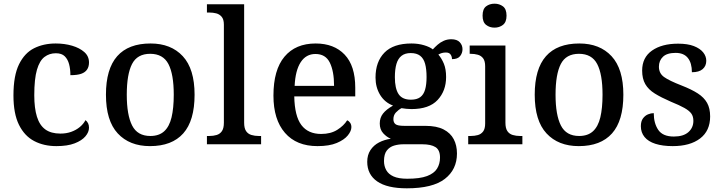

<svg xmlns="http://www.w3.org/2000/svg" viewBox="-20 -783 3915 1042"><path d="M286 10Q218 10 165.5 -17.5Q113 -45 83 -105.5Q53 -166 53 -265Q53 -373 83.5 -434.5Q114 -496 165.5 -521.5Q217 -547 282 -547Q330 -547 371 -535Q412 -523 437.5 -500.5Q463 -478 463 -444Q463 -421 452.5 -405.5Q442 -390 420.5 -382.5Q399 -375 362 -375Q362 -408 355 -434.5Q348 -461 331.5 -477.5Q315 -494 283 -494Q248 -494 221.5 -474Q195 -454 180.5 -404.5Q166 -355 166 -266Q166 -196 180.5 -149.5Q195 -103 226 -80.5Q257 -58 308 -58Q340 -58 366.5 -67.5Q393 -77 413 -93.5Q433 -110 444 -131Q453 -124 458 -114Q463 -104 463 -90Q463 -66 443.5 -43Q424 -20 385 -5Q346 10 286 10Z M794 10Q683 10 619 -59Q555 -128 555 -269Q555 -409 616 -478Q677 -547 797 -547Q908 -547 972 -478Q1036 -409 1036 -269Q1036 -128 974.5 -59Q913 10 794 10ZM796 -45Q843 -45 871 -70.5Q899 -96 911 -146Q923 -196 923 -269Q923 -380 894 -435.5Q865 -491 795 -491Q725 -491 696.5 -435.5Q668 -380 668 -269Q668 -159 697 -102Q726 -45 796 -45Z M1103 0V-45H1116Q1138 -45 1156 -50.5Q1174 -56 1184.5 -71.5Q1195 -87 1195 -117V-649Q1195 -678 1183 -692Q1171 -706 1153.5 -710.5Q1136 -715 1116 -715H1103V-760H1305V-117Q1305 -87 1315.5 -71.5Q1326 -56 1344.5 -50.5Q1363 -45 1384 -45H1397V0Z M1703 10Q1589 10 1526.5 -62Q1464 -134 1464 -264Q1464 -404 1524 -475.5Q1584 -547 1693 -547Q1793 -547 1850.5 -486.5Q1908 -426 1908 -307V-260H1577Q1579 -153 1615.5 -104.5Q1652 -56 1723 -56Q1775 -56 1810.5 -78.5Q1846 -101 1864 -130Q1873 -127 1880 -117Q1887 -107 1887 -93Q1887 -72 1867.5 -48Q1848 -24 1807.5 -7Q1767 10 1703 10ZM1793 -317Q1793 -396 1770 -443Q1747 -490 1692 -490Q1641 -490 1612 -445.5Q1583 -401 1579 -317Z M2188 239Q2081 239 2027 201.5Q1973 164 1973 95Q1973 58 1990.5 31.5Q2008 5 2037 -10Q2066 -25 2101 -30Q2079 -39 2060 -59.5Q2041 -80 2041 -113Q2041 -144 2058.5 -166.5Q2076 -189 2113 -210Q2068 -227 2043 -268Q2018 -309 2018 -362Q2018 -448 2066.5 -497.5Q2115 -547 2213 -547Q2250 -547 2281.5 -537.5Q2313 -528 2329 -515Q2340 -527 2354.5 -540Q2369 -553 2388 -561.5Q2407 -570 2429 -570Q2460 -570 2475 -554Q2490 -538 2490 -516Q2490 -495 2477 -478.5Q2464 -462 2433 -462Q2433 -476 2425.5 -487Q2418 -498 2400 -498Q2387 -498 2377.5 -495Q2368 -492 2359 -487Q2377 -466 2389 -437Q2401 -408 2401 -365Q2401 -290 2355 -240.5Q2309 -191 2213 -191Q2201 -191 2185 -192.5Q2169 -194 2159 -196Q2142 -187 2128.5 -172.5Q2115 -158 2115 -136Q2115 -118 2126.5 -109Q2138 -100 2174 -100H2288Q2350 -100 2387.5 -80.5Q2425 -61 2442.5 -27.5Q2460 6 2460 50Q2460 137 2394 188Q2328 239 2188 239ZM2190 187Q2259 187 2297.5 172.5Q2336 158 2352 132Q2368 106 2368 72Q2368 31 2343.5 15.5Q2319 0 2272 0H2169Q2143 0 2119 7Q2095 14 2079.5 33.5Q2064 53 2064 91Q2064 118 2076 140Q2088 162 2115.5 174.5Q2143 187 2190 187ZM2210 -242Q2242 -242 2260.5 -255.5Q2279 -269 2287 -296.5Q2295 -324 2295 -365Q2295 -408 2287 -437Q2279 -466 2260 -480.5Q2241 -495 2209 -495Q2178 -495 2159 -480Q2140 -465 2131.5 -436Q2123 -407 2123 -364Q2123 -303 2143 -272.5Q2163 -242 2210 -242Z M2521 0V-45H2534Q2556 -45 2573.5 -50Q2591 -55 2602 -69.5Q2613 -84 2613 -113V-423Q2613 -452 2602 -466.5Q2591 -481 2573 -486Q2555 -491 2534 -491H2529V-536H2723V-117Q2723 -87 2733.5 -71.5Q2744 -56 2762.5 -50.5Q2781 -45 2802 -45H2815V0ZM2664 -633Q2637 -633 2618 -648Q2599 -663 2599 -698Q2599 -734 2618 -748.5Q2637 -763 2664 -763Q2690 -763 2709.5 -748.5Q2729 -734 2729 -698Q2729 -663 2709.5 -648Q2690 -633 2664 -633Z M3121 10Q3010 10 2946 -59Q2882 -128 2882 -269Q2882 -409 2943 -478Q3004 -547 3124 -547Q3235 -547 3299 -478Q3363 -409 3363 -269Q3363 -128 3301.5 -59Q3240 10 3121 10ZM3123 -45Q3170 -45 3198 -70.5Q3226 -96 3238 -146Q3250 -196 3250 -269Q3250 -380 3221 -435.5Q3192 -491 3122 -491Q3052 -491 3023.5 -435.5Q2995 -380 2995 -269Q2995 -159 3024 -102Q3053 -45 3123 -45Z M3631 10Q3576 10 3537 -2.5Q3498 -15 3478 -39.5Q3458 -64 3458 -98Q3458 -125 3469.5 -140.5Q3481 -156 3497 -162.5Q3513 -169 3528 -169Q3528 -114 3552.5 -78Q3577 -42 3637 -42Q3689 -42 3716 -66Q3743 -90 3743 -127Q3743 -151 3732 -166.5Q3721 -182 3694.5 -197Q3668 -212 3621 -231Q3568 -254 3533.5 -275.5Q3499 -297 3482 -326.5Q3465 -356 3465 -400Q3465 -471 3518.5 -508.5Q3572 -546 3660 -546Q3712 -546 3745.5 -533Q3779 -520 3796 -499Q3813 -478 3813 -453Q3813 -425 3793.5 -408Q3774 -391 3735 -391Q3735 -441 3713 -468.5Q3691 -496 3647 -496Q3600 -496 3578 -475Q3556 -454 3556 -421Q3556 -385 3584 -365Q3612 -345 3679 -319Q3733 -298 3767 -276Q3801 -254 3817.5 -224.5Q3834 -195 3834 -151Q3834 -73 3779.5 -31.5Q3725 10 3631 10Z"/></svg>

Font: Noto Serif Khmer Medium
Style: Regular
Weight: 500
Version: Version 2.003